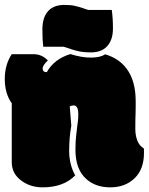

<svg xmlns="http://www.w3.org/2000/svg" viewBox="-26 -764 614 792"><path d="M284.2 -40.5Q259.3 -85.9 259.3 -141.1Q259.3 -196.3 268.1 -245.6L261.7 -325.2Q268.6 -329.1 277.6 -329.1Q286.6 -329.1 291.7 -320.8Q296.9 -312.5 296.9 -293.5Q296.9 -274.4 295.4 -264.6Q293.9 -254.9 292.7 -243.7Q291.5 -232.4 288.3 -206.3Q285.2 -180.2 285.2 -146Q285.2 -65.4 329.6 -25.9Q367.7 8.8 429 8.8Q490.2 8.8 529.1 -28.6Q567.9 -65.9 567.9 -133.3V-142.1Q567.9 -148.9 567.4 -151.4Q547.9 -163.6 540 -185.1Q532.2 -206.5 532.2 -232.4Q532.2 -276.4 533.2 -294.9Q533.2 -313.5 533.7 -322.8V-346.7Q533.7 -430.7 496.1 -481Q464.4 -523.4 407.7 -540Q387.7 -526.4 348.9 -526.4Q310.1 -526.4 264.2 -541Q197.3 -520.5 167 -466.3Q149.9 -466.3 149.9 -481.4Q149.9 -494.6 171.4 -514.6Q147 -540.5 112.3 -540.5H22.5Q-6.3 -497.1 -6.3 -437.7Q-6.3 -378.4 22.5 -337.9V-94.7Q22.5 -46.4 64.5 -17.1Q100.6 8.8 149.9 8.8Q236.3 8.8 284.2 -40.5ZM349.6 -547.9Q397 -547.9 420.4 -578.6Q439.9 -604 439.9 -646.5Q439.9 -689 435.1 -723.1H337.4Q331.1 -725.1 322.8 -728Q314.5 -731 310.8 -732.2Q307.1 -733.4 302.7 -734.6Q298.3 -735.8 283.2 -739.7Q268.1 -743.7 239.3 -743.7Q191.4 -743.7 168.5 -713.4Q148.9 -688 148.9 -642.6Q148.9 -598.6 152.3 -571.3H235.8Q236.8 -570.8 257.8 -564.5Q267.1 -560.5 291.3 -554.2Q315.4 -547.9 349.6 -547.9Z"/></svg>

Font: Friends & Family
Style: Regular
Weight: 400
Designer: Sarang Kulkarni, Maithili Shingre, Noopur Datye
Foundry: Ek Type
Version: Version 1.000;hotconv 1.0.117;makeotfexe 2.5.65602